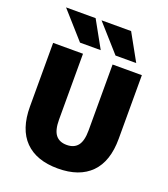

<svg xmlns="http://www.w3.org/2000/svg" viewBox="-171 -1090 1069 1220"><g transform="rotate(20 363.0 -480.0)"><path d="M223 -790 63 -970H263L363 -790ZM463 -790 303 -970H503L603 -790ZM63 -300V-730H265V-285Q265 -214 290 -182Q315 -150 365 -150Q415 -150 440 -182Q465 -214 465 -285V-730H663V-300Q663 -147 585.5 -68.5Q508 10 363 10Q218 10 140.5 -68.5Q63 -147 63 -300Z"/></g></svg>

Font: Mplus 1p Black
Style: Regular
Weight: 900
Version: Version 1.061